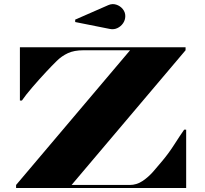

<svg xmlns="http://www.w3.org/2000/svg" viewBox="-20 -935 1021 955"><path d="M526.4 -791 354 -825.4V-837.4L518.4 -909.4Q538.4 -918.2 558 -912Q577.6 -905.8 590.4 -890.2Q603.2 -874.6 603.2 -855Q603.2 -835.4 592.2 -819.4Q581.2 -803.4 563.8 -795.2Q546.4 -787 526.4 -791ZM60 0V-15L627 -685H395Q348.5 -685 317.5 -670.5Q286.5 -656 261.8 -631.5Q237 -607 209 -577Q175 -540.5 141 -501Q107 -461.5 89 -435H79V-700H903V-685L336 -15H625Q659.5 -15 688.8 -34.5Q718 -54 742.5 -82Q767 -110 788 -135.5Q820.5 -174.5 847.2 -216.5Q874 -258.5 896 -290H906V0Z"/></svg>

Font: Engraving CC
Style: Bold
Weight: 700
Designer: indestructible type*
Foundry: Cowboy Collective
Version: Version 1.000